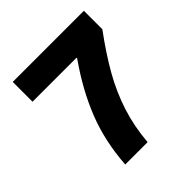

<svg xmlns="http://www.w3.org/2000/svg" viewBox="-190 -846 984 984"><g transform="rotate(-45 302.5 -353.5)"><path d="M51.8 -707H567.4V-573.2Q491.7 -470.2 441.9 -382.6Q392.1 -294.9 361.6 -201.2Q331.1 -107.4 322.3 0H160.2Q170.9 -157.7 223.4 -291Q275.9 -424.3 371.1 -559.6V-563.5H51.8Z"/></g></svg>

Font: Wanted Sans ExtraBold
Style: Regular
Weight: 800
Designer: Original Design by Kil Hyung-jin and Kang Hanbin, Wanted Lab, Inc; Hangeul from Source Han Sans by Jang Soo-young and Ka
Foundry: Wanted Lab, Inc.
Version: Version 1.003